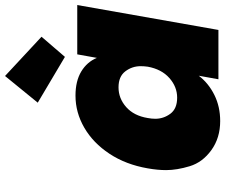

<svg xmlns="http://www.w3.org/2000/svg" viewBox="-86 -802 895 763"><g transform="rotate(-90 361.5 -420.5)"><path d="M74 -281Q89 -368 132 -433Q175 -498 235.5 -533Q296 -568 363 -568Q421 -568 459 -545Q497 -522 513 -483L527 -561H723L624 0H428L442 -78Q412 -39 365.5 -16Q319 7 262 7Q195 7 146.5 -28Q98 -63 82.5 -114Q67 -165 67 -208Q67 -242 74 -281ZM478 -281Q480 -296 480 -309Q480 -343 459.5 -370Q439 -397 396 -397Q352 -397 317.5 -366.5Q283 -336 274 -281Q271 -265 271 -251Q271 -218 291 -191Q311 -164 355 -164Q398 -164 433 -195Q468 -226 478 -281ZM517 -610 335 -718 441 -848 597 -703Z"/></g></svg>

Font: Fz Poppins ExtBd
Style: Italic
Weight: 800
Italic angle: -10°
Designer: Ninad Kale (Devanagari), Jonny Pinhorn (Latin)
Foundry: Indian Type Foundry
Version: Vit hóa bi Vntype.Com & FontZin.Com